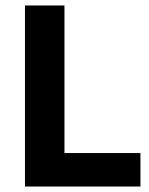

<svg xmlns="http://www.w3.org/2000/svg" viewBox="-20 -680 544 700"><path d="M71 0V-660H215V0ZM100 0V-122H492V0Z"/></svg>

Font: Bricolage Grotesque 48pt Condensed ExtraBold
Style: Bold
Weight: 700
Version: Version 1.000;gftools[0.9.30]